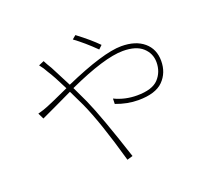

<svg xmlns="http://www.w3.org/2000/svg" viewBox="-134 -950 1269 1156"><g transform="rotate(-20 500.0 -372.0)"><path d="M584 -668.9 561.5 -647.5Q494.1 -713.9 432.6 -758.8L456.1 -778.3Q535.2 -718.8 584 -668.9ZM188.5 -681.6 222.7 -696.3Q234.4 -672.9 253.9 -641.6Q291 -571.3 322.3 -508.8Q576.2 -621.1 692.4 -621.1Q783.2 -621.1 835.9 -576.7Q888.7 -532.2 888.7 -456.1Q888.7 -379.9 839.4 -330.1Q790 -280.3 679.7 -280.3Q609.4 -280.3 537.1 -307.6L538.1 -341.8Q604.5 -309.6 681.6 -309.6Q779.3 -309.6 819.3 -352.5Q859.4 -395.5 859.4 -458Q859.4 -514.6 817.4 -552.7Q775.4 -590.8 691.4 -590.8Q573.2 -590.8 335.9 -482.4Q343.8 -464.8 360.4 -430.7Q377 -396.5 384.8 -378.9Q436.5 -263.7 530.3 23.4L494.1 34.2Q418.9 -232.4 357.4 -367.2Q348.6 -386.7 331.5 -420.9Q314.5 -455.1 308.6 -468.8Q273.4 -452.1 201.7 -418Q129.9 -383.8 103.5 -372.1L85 -410.2Q123 -419.9 150.4 -431.6Q171.9 -439.5 295.9 -496.1Q250 -588.9 224.6 -627Q210 -655.3 188.5 -681.6Z"/></g></svg>

Font: Gen Shin Gothic Monospace ExtraLight
Style: Regular
Weight: 200
Designer: [Source Han Sans]
Ryoko NISHIZUKA  (kana & ideographs); Paul D. Hunt (Latin, Greek & Cyrillic); Wenlong ZHANG  (bopomofo
Version: Version 1.002.20150607